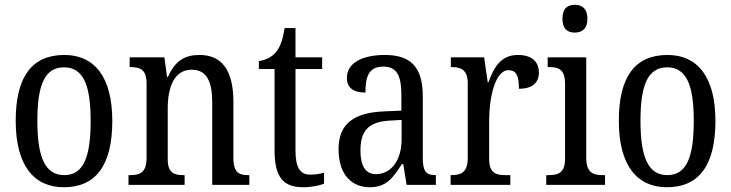

<svg xmlns="http://www.w3.org/2000/svg" viewBox="-20 -777 3073 807"><path d="M248 10C382 10 452 -81 452 -269C452 -456 375 -546 251 -546C115 -546 46 -456 46 -269C46 -81 123 10 248 10ZM250 -41C168 -41 137 -119 137 -269C137 -418 167 -494 249 -494C331 -494 361 -418 361 -269C361 -119 332 -41 250 -41Z M520 0H756V-41H751C713 -41 685 -49 685 -108V-321C685 -405 709 -484 786 -484C850 -484 872 -432 872 -346V0H1028V-41H1024C986 -41 961 -50 961 -113V-349C961 -486 909 -546 819 -546C759 -546 717 -524 686 -454H682L671 -536H525V-495H530C567 -495 596 -486 596 -427V-113C596 -50 566 -41 528 -41H520Z M1255 10C1292 10 1325 2 1342 -5V-51C1323 -46 1306 -43 1283 -43C1242 -43 1222 -73 1222 -143V-487H1334V-536H1222V-659H1176C1168 -605 1157 -579 1139 -557C1121 -536 1097 -525 1068 -520V-487H1134V-145C1134 -30 1172 10 1255 10Z M1534 10C1606 10 1632 -31 1669 -87H1675L1689 0H1812V-41H1809C1771 -41 1757 -57 1757 -113V-372C1757 -499 1703 -546 1597 -546C1504 -546 1438 -513 1438 -450C1438 -408 1465 -388 1516 -388C1516 -452 1528 -497 1591 -497C1656 -497 1667 -447 1667 -373V-312L1597 -309C1466 -304 1403 -256 1403 -150C1403 -41 1460 10 1534 10ZM1560 -45C1515 -45 1495 -82 1495 -144C1495 -223 1525 -265 1617 -270L1668 -273V-191C1668 -106 1626 -45 1560 -45Z M1874 0H2125V-41H2103C2066 -41 2036 -49 2036 -108V-273C2036 -362 2060 -482 2117 -482C2150 -482 2161 -459 2161 -404C2220 -404 2245 -431 2245 -472C2245 -517 2216 -546 2157 -546C2085 -546 2056 -494 2033 -431H2030L2015 -536H1875V-495H1878C1915 -495 1946 -486 1946 -427V-113C1946 -50 1915 -41 1877 -41H1874Z M2396 -640C2425 -640 2449 -655 2449 -698C2449 -742 2425 -757 2396 -757C2366 -757 2344 -742 2344 -698C2344 -655 2366 -640 2396 -640ZM2276 0H2523V-41H2513C2472 -41 2444 -52 2444 -115V-536H2282V-495H2290C2329 -495 2355 -484 2355 -425V-110C2355 -51 2327 -41 2287 -41H2276Z M2783 10C2917 10 2987 -81 2987 -269C2987 -456 2910 -546 2786 -546C2650 -546 2581 -456 2581 -269C2581 -81 2658 10 2783 10ZM2785 -41C2703 -41 2672 -119 2672 -269C2672 -418 2702 -494 2784 -494C2866 -494 2896 -418 2896 -269C2896 -119 2867 -41 2785 -41Z"/></svg>

Font: Noto Serif Sinhala Condensed
Style: Regular
Weight: 400
Width: 3
Designer: Jelle Bosma - Monotype Design Team
Foundry: Monotype Imaging Inc.
Version: Version 2.007